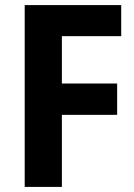

<svg xmlns="http://www.w3.org/2000/svg" viewBox="-20 -734 528 754"><path d="M223 0V-283H440V-406H223V-592H456V-714H77V0Z"/></svg>

Font: Noto Sans Georgian SemiCondensed Bold
Style: Regular
Weight: 700
Width: 4
Designer: Monotype Design Team, Akaki Razmadze
Foundry: Google LLC
Version: Version 2.005